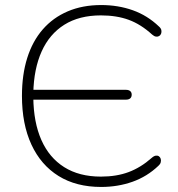

<svg xmlns="http://www.w3.org/2000/svg" viewBox="-20 -733 707 761"><path d="M381 8Q282 8 212 -35.5Q142 -79 104.5 -160Q67 -241 67 -353Q67 -437 88 -503.5Q109 -570 149.5 -616.5Q190 -663 248.5 -688Q307 -713 381 -713Q448 -713 506 -692.5Q564 -672 610 -628Q618 -621 619.5 -613.5Q621 -606 618.5 -599.5Q616 -593 610.5 -590Q605 -587 598 -588Q591 -589 583 -596Q538 -637 490 -654.5Q442 -672 380 -672Q294 -672 235 -635Q176 -598 145 -529Q114 -460 112 -364L93 -377H479Q490 -377 496 -372Q502 -367 502 -358Q502 -348 496 -343Q490 -338 479 -338H92L112 -347Q113 -248 144 -178Q175 -108 234.5 -70.5Q294 -33 380 -33Q442 -33 490 -51Q538 -69 581 -107Q590 -115 597.5 -116Q605 -117 610 -113.5Q615 -110 617 -103.5Q619 -97 617 -89.5Q615 -82 608 -76Q563 -33 505 -12.5Q447 8 381 8Z"/></svg>

Font: Nunito ExtraLight
Style: Regular
Weight: 200
Designer: Vernon Adams
Foundry: Vernon Adams
Version: Version 3.602